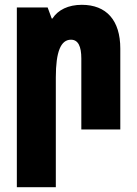

<svg xmlns="http://www.w3.org/2000/svg" viewBox="-20 -538 569 798"><path d="M50 240H212V-216C212 -324 233 -373 275 -373C305 -373 318 -345 318 -295V0H480V-336C480 -454 422 -518 320 -518C264 -518 221 -497 198 -461H195L178 -507H50Z"/></svg>

Font: Noto Sans Armenian ExtraCondensed Black
Style: Regular
Weight: 900
Width: 2
Designer: Monotype Design Team
Foundry: Monotype Imaging Inc.
Version: Version 2.008